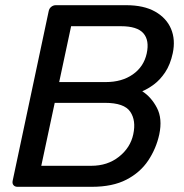

<svg xmlns="http://www.w3.org/2000/svg" viewBox="-20 -720 711 740"><path d="M47.4 0Q37.3 0 32 -6.4Q26.7 -12.7 28.7 -22.9L167.5 -676.3Q169.5 -687.3 177.4 -693.6Q185.3 -700 195.4 -700H466Q534.2 -700 577.9 -675.3Q621.5 -650.6 639.2 -608.9Q656.8 -567.3 645.9 -515.2Q636.4 -471 616.6 -441.4Q596.8 -411.9 573.2 -394.5Q549.6 -377.1 528.3 -368.3Q563.3 -345.7 584.9 -304.2Q606.6 -262.7 593.9 -202.1Q582 -147.4 551.3 -101.4Q520.6 -55.3 467.4 -27.7Q414.1 0 333.9 0ZM139.1 -81H332Q394.4 -81 438.4 -115.8Q482.5 -150.6 493.6 -202.3Q505.1 -255.3 482 -289.4Q458.9 -323.6 384.7 -323.6H190.9ZM208.1 -403.7H387.9Q449.8 -403.7 491.9 -433.2Q534.1 -462.7 545.4 -513.7Q556.5 -564.6 532.6 -591.8Q508.8 -619 446.1 -619H254.1Z"/></svg>

Font: Rubik Light
Style: Italic
Weight: 300
Italic angle: -12°
Designer: Hubert and Fischer
Foundry: Hubert and Fischer
Version: Version 2.300;gftools[0.9.30]